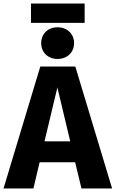

<svg xmlns="http://www.w3.org/2000/svg" viewBox="-33 -1071 657 1091"><path d="M448 -1051H143V-941H448ZM294 -916C239 -916 201 -878 201 -826C201 -774 239 -736 294 -736C349 -736 388 -774 388 -826C388 -878 349 -916 294 -916ZM604 0 395 -693H196L-13 0H157L192 -149H394L430 0ZM293 -574 366 -268H220Z"/></svg>

Font: Fira Sans
Style: Bold
Weight: 700
Designer: Carrois Corporate & Edenspiekermann AG
Foundry: Carrois Corporate GbR & Edenspiekermann AG
Version: Version 4.203